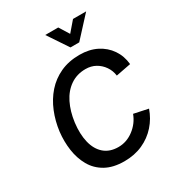

<svg xmlns="http://www.w3.org/2000/svg" viewBox="-217 -1066 1121 1215"><g transform="rotate(-30 343.5 -458.5)"><path d="M335 13Q253 13 198 -18Q143 -49 113 -102Q83 -155 73.5 -220.5Q64 -286 72 -355Q81 -427 107.5 -492Q134 -557 177.5 -606.5Q221 -656 282.5 -684.5Q344 -713 424 -713Q494 -713 547.5 -686Q601 -659 633.5 -611.5Q666 -564 672 -502L563 -481Q558 -519 537 -549.5Q516 -580 484 -598Q452 -616 411 -616Q348 -616 300 -583Q252 -550 223 -491.5Q194 -433 184 -357Q174 -277 189 -215Q204 -153 244 -118.5Q284 -84 347 -84Q407 -84 458 -122.5Q509 -161 531 -220L635 -198Q614 -137 571.5 -89Q529 -41 469 -14Q409 13 335 13ZM398 -782 299 -930H394L465 -816H404L502 -930H598L462 -782Z"/></g></svg>

Font: Inclusive Sans Medium
Style: Italic
Weight: 500
Italic angle: -7°
Designer: Olivia King
Foundry: Olivia King
Version: Version 2.004